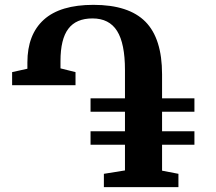

<svg xmlns="http://www.w3.org/2000/svg" viewBox="-20 -772 892 792"><path d="M408.5 0V-55L495.5 -69V-175H353.5V-230.5H495.5V-311H353.5V-366.5H495.5V-483Q495.5 -592.5 463 -644.2Q430.5 -696 361.5 -696Q294 -696 261.8 -653.2Q229.5 -610.5 229.5 -520V-490L291.5 -474.5V-420.5H30V-474.5L93 -488.5V-514.5Q93 -629.5 160.8 -690.8Q228.5 -752 365.5 -752Q511 -752 579.8 -682.5Q648.5 -613 648.5 -465.5V-366.5H782V-311H648.5V-230.5H782V-175H648.5V-68L716 -55V0Z"/></svg>

Font: Merriweather Text
Style: Bold
Weight: 700
Designer: Eben Sorkin
Foundry: Eben Sorkin
Version: Version 2.100